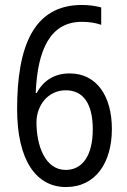

<svg xmlns="http://www.w3.org/2000/svg" viewBox="-20 -744 512 774"><path d="M49 -304C49 -99 125 10 246 10C366 10 431 -89 431 -224C431 -355 371 -448 261 -448C198 -448 154 -418 128 -369H124C131 -546 184 -656 310 -656C338 -656 365 -652 388 -644V-714C367 -720 338 -724 310 -724C112 -724 49 -551 49 -304ZM245 -59C162 -59 127 -157 127 -251C127 -316 171 -380 245 -380C317 -380 354 -324 354 -223C354 -115 311 -59 245 -59Z"/></svg>

Font: Noto Sans Sinhala UI Condensed
Style: Regular
Weight: 400
Width: 3
Designer: Jelle Bosma - Monotype Design Team
Foundry: Monotype Imaging Inc.
Version: Version 2.006